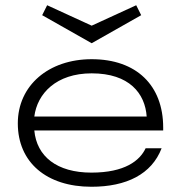

<svg xmlns="http://www.w3.org/2000/svg" viewBox="-20 -701 689 733"><path d="M111 -256C122 -344 195 -421 330 -421C474 -421 534 -344 540 -256ZM329 12C463 12 559 -36 597 -135H536C514 -88 457 -42 329 -42C197 -42 120 -104 111 -203H603V-214C603 -375 501 -475 330 -475C166 -475 48 -375 48 -230C48 -81 158 12 329 12ZM500 -681 330 -603 160 -681 141 -643 330 -536 519 -643Z"/></svg>

Font: Stint Ultra Expanded
Style: Regular
Weight: 400
Width: 7
Designer: Astigmatic (AOETI)
Foundry: Astigmatic (AOETI)
Version: Version 1.000